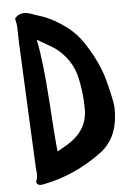

<svg xmlns="http://www.w3.org/2000/svg" viewBox="-52 -721 567 804"><g transform="rotate(-5 231.0 -319.5)"><path d="M84 42Q76 41 71.5 35.5Q67 30 70 23Q73 16 74 7Q75 -2 74.5 -8Q74 -14 73 -24.5Q72 -35 72 -40L63 -229L48 -553Q48 -566 47 -591Q46 -616 46 -628Q45 -640 40 -661Q64 -691 106 -676Q122 -670 154 -660Q187 -649 227 -623.5Q267 -598 290 -572V-573Q323 -537 354.5 -478Q386 -419 398 -371Q399 -369 405 -344Q411 -319 412.5 -312Q414 -305 418 -286Q422 -267 422.5 -253Q423 -239 422 -225Q417 -123 345 -69Q231 15 101 40Q93 42 87 42ZM169 -91Q197 -107 214 -117L215 -118Q299 -170 298 -259Q298 -334 280 -404Q264 -458 224 -498Q212 -511 196.5 -521.5Q181 -532 157 -545.5Q133 -559 123 -565Q142 -473 153 -302.5Q164 -132 169 -91Z"/></g></svg>

Font: Because We Connect
Style: Regular
Weight: 400
Designer: Liz Wetzel, Aaron Williamson, Russ McMullin
Foundry: Red Hat
Version: Version 1.000